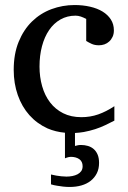

<svg xmlns="http://www.w3.org/2000/svg" viewBox="-20 -514 506 759"><path d="M371.6 129.9Q371.6 153.3 362.8 170.9Q354 188.5 338.6 200.7Q323.2 212.9 302 219Q280.8 225.1 255.4 225.1Q242.2 225.1 229.2 223.6Q216.3 222.2 205.6 220.2Q192.9 218.3 181.6 214.8V175.8Q191.9 178.2 202.6 180.2Q211.9 181.6 222.4 182.9Q232.9 184.1 242.7 184.1Q254.4 184.1 265.9 181.9Q277.3 179.7 286.4 175Q295.4 170.4 301 162.6Q306.6 154.8 306.6 143.1Q306.6 124.5 293.5 115.2Q280.3 106 259.8 106Q255.9 106 252 106.9Q248 107.9 244.6 108.9L236.8 111.8V10.7Q199.7 7.3 168 -6.3Q126 -25.4 96.2 -58.8Q66.4 -92.3 50.3 -138.2Q34.2 -184.1 34.2 -237.8Q34.2 -300.8 53.7 -348.6Q73.2 -396.5 106.4 -429Q139.6 -461.4 183.3 -477.8Q227.1 -494.1 274.9 -494.1Q307.6 -494.1 336.2 -487.5Q364.7 -481 385.5 -468.3Q406.2 -455.6 418.2 -437Q430.2 -418.5 430.2 -394Q430.2 -379.4 425 -368.4Q419.9 -357.4 411.6 -349.9Q403.3 -342.3 392.8 -338.6Q382.3 -335 371.1 -335Q354.5 -335 342.3 -340.6Q330.1 -346.2 320.8 -352.1V-439Q310.5 -444.8 299.6 -448.5Q288.6 -452.1 278.8 -452.1Q245.6 -452.1 219 -437Q192.4 -421.9 174.1 -395Q155.8 -368.2 146 -331.3Q136.2 -294.4 136.2 -251Q136.2 -209.5 146.7 -172.9Q157.2 -136.2 178 -109.1Q198.7 -82 229.7 -66.4Q260.7 -50.8 301.8 -50.8Q336.9 -50.8 368.4 -61.8Q399.9 -72.8 432.1 -94.2V-37.1Q415 -28.3 396.2 -19.3Q377.4 -10.3 356.2 -3.4Q335 3.4 311.5 7.8Q294.4 10.7 276.4 11.7V63Q281.7 62 286.6 60.5Q291.5 59.1 299.8 59.1Q314.9 59.1 327.9 63Q340.8 66.9 350.6 75.4Q360.4 84 366 97.4Q371.6 110.8 371.6 129.9Z"/></svg>

Font: BabelStone Ogham Pictish
Style: Italic
Weight: 400
Italic angle: -30°
Designer: Andrew West
Foundry: BabelStone
Version: Version 1.02 March 14, 2022